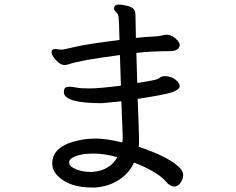

<svg xmlns="http://www.w3.org/2000/svg" viewBox="-20 -792 1040 845"><path d="M380.9 -35.2 394 -36.1Q464.8 -43.9 496.1 -100.1Q441.9 -116.2 390.1 -116.2Q332 -116.2 298.8 -98.1Q284.2 -88.9 284.2 -77.1Q284.2 -64 298.8 -55.2Q332 -35.2 380.9 -35.2ZM397.9 33.2H382.8Q286.1 33.2 234.9 -17.1Q210 -41 210 -73.2Q210 -151.9 334 -175.8Q361.8 -182.1 405.3 -182.1Q447.3 -182.1 518.1 -165Q520 -175.8 520 -193.8L514.2 -346.2Q445.8 -338.9 429.2 -337.9Q261.2 -337.9 261.2 -386.2Q261.2 -400.9 267.1 -405.5Q272.9 -410.2 287.1 -410.2Q298.8 -410.2 316.4 -406.5Q334 -402.8 375 -402.8Q416 -402.8 512.2 -415L507.8 -549.8Q332 -526.9 281.2 -508.8Q272.9 -505.9 263.2 -505.9Q251 -505.9 238 -516.4Q225.1 -526.9 216.1 -540Q207 -553.2 207 -563Q207 -576.2 224.1 -576.2L251 -573.2Q257.8 -573.2 310.3 -585.7Q362.8 -598.1 505.9 -616.2Q503.9 -703.1 502 -716.1Q500 -729 496.6 -732.4Q493.2 -735.8 487.5 -741.9Q481.9 -748 481.9 -756.8Q483.9 -772 502 -772Q516.1 -772 538.6 -766.6Q561 -761.2 568.6 -751.7Q576.2 -742.2 576.2 -724.1L578.1 -625Q617.2 -629.9 666 -631.8Q687 -633.8 695.1 -636.5Q703.1 -639.2 713.9 -639.2Q731.9 -639.2 749.5 -625Q767.1 -610.8 771 -597.2Q771 -566.9 727.1 -566.9Q647.9 -566.9 580.1 -559.1L584 -426.8Q614.3 -432.1 638.7 -436Q663.1 -439.9 671.6 -443.4Q680.2 -446.8 685.1 -451.4Q689.9 -456.1 704.1 -457Q729 -457 748 -444.6Q767.1 -432.1 771 -414.1Q771 -397.9 738.5 -386.5Q706.1 -375 585.9 -356.9Q591.8 -211.9 591.8 -180.2Q591.8 -149.9 590.8 -146Q721.2 -102.1 768.1 -56.2Q786.1 -40 786.1 -22Q786.1 -4.9 775.1 12Q764.2 28.8 746.1 28.8Q728 28.8 709.5 6.3Q690.9 -16.1 649.4 -39.6Q607.9 -63 569.8 -76.2Q547.9 -28.8 502 0.5Q456.1 29.8 397.9 33.2Z"/></svg>

Font: LXGW WenKai GB Screen
Style: Regular
Weight: 400
Designer: LXGW / Fontworks Inc.
Foundry: LXGW / Fontworks Inc.
Version: Version 1.321;February 19, 2024;FontCreator 14.0.0.2901 64-b